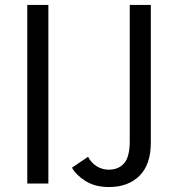

<svg xmlns="http://www.w3.org/2000/svg" viewBox="-20 -740 713 774"><path d="M175 -720V0H90V-720ZM503 -720H588V-165Q588 -77 542.5 -31.5Q497 14 419 14Q364 14 326 -9.5Q288 -33 270 -64L335 -108Q347 -84 369.5 -70Q392 -56 418 -56Q458 -56 480.5 -82Q503 -108 503 -170Z"/></svg>

Font: Carrois Gothic SC
Style: Regular
Weight: 400
Designer: Ralph du Carrois
Foundry: Ralph du Carrois
Version: Version 1.001